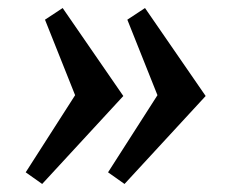

<svg xmlns="http://www.w3.org/2000/svg" viewBox="-20 -491 582 478"><path d="M44 -62 167 -254 92 -442 136 -471 287 -252 85 -33ZM249 -62 372 -254 297 -442 341 -471 492 -252 290 -33Z"/></svg>

Font: Andada Pro ExtraBold
Style: Italic
Weight: 800
Italic angle: -6.99998°
Designer: Carolina Giovagnoli
Foundry: Huerta Tipografica
Version: Version 3.005; ttfautohint (v1.8.4)